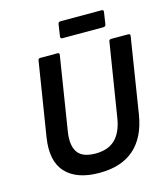

<svg xmlns="http://www.w3.org/2000/svg" viewBox="-120 -908 884 1013"><g transform="rotate(-15 321.5 -401.0)"><path d="M298 12Q175 12 115.5 -51.5Q56 -115 76 -242L140 -643Q141 -655 152 -655H246Q258 -655 256 -643L192 -240Q181 -168 207 -130Q233 -92 305 -92Q374 -92 412.5 -130Q451 -168 463 -243L527 -643Q528 -655 539 -655H633Q645 -655 643 -643L578 -233Q559 -112 489 -50Q419 12 298 12ZM292 -725Q281 -725 282 -737L292 -803Q294 -814 305 -814H530Q541 -814 540 -803L530 -737Q528 -725 516 -725Z"/></g></svg>

Font: Sofia Sans
Style: Bold Italic
Weight: 700
Italic angle: -9°
Designer: Botio Nikoltchev, Ani Petrova
Foundry: lettersoup
Version: Version 4.101; ttfautohint (v1.8.4.7-5d5b)